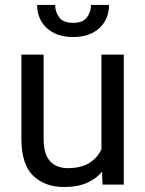

<svg xmlns="http://www.w3.org/2000/svg" viewBox="-20 -750 591 780"><path d="M396.5 0 394.5 -52.2Q370.1 -22.9 332 -6.6Q293.9 9.8 240.2 9.8Q162.6 9.8 114.7 -36.1Q66.9 -82 66.9 -187.5V-528.3H157.2V-186.5Q157.2 -139.2 171.1 -113Q185.1 -86.9 207.5 -76.9Q230 -66.9 254.4 -66.9Q309.6 -66.9 342.8 -87.9Q376 -108.9 392.1 -143.6V-528.3H482.9V0ZM349.6 -730H422.9Q422.9 -672.4 383.8 -636Q344.7 -599.6 277.3 -599.6Q209.5 -599.6 170.2 -636Q130.9 -672.4 130.9 -730H204.1Q204.1 -701.2 220.7 -679.2Q237.3 -657.2 277.3 -657.2Q316.4 -657.2 333 -679.2Q349.6 -701.2 349.6 -730Z"/></svg>

Font: Vazirmatn RD UI
Style: Regular
Weight: 400
Designer: Saber Rastikerdar
Foundry: Saber Rastikerdar
Version: Version 33.003